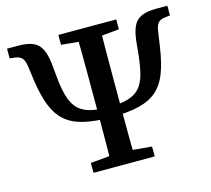

<svg xmlns="http://www.w3.org/2000/svg" viewBox="-97 -783 991 900"><g transform="rotate(-15 398.5 -333.5)"><path d="M398 -230Q317 -230 263 -243.5Q209 -257 175.5 -287Q142 -317 123 -365.5Q104 -414 93 -486L83 -561Q79 -589 68.5 -601.5Q58 -614 35 -617L9 -620V-667H63Q109 -667 135.5 -655Q162 -643 175.5 -615.5Q189 -588 194 -541L200 -478Q205 -425 215.5 -387Q226 -349 246.5 -325Q267 -301 303.5 -290Q340 -279 398 -279Q457 -279 493.5 -290Q530 -301 550.5 -325Q571 -349 581 -387Q591 -425 597 -478L603 -541Q608 -588 621 -615.5Q634 -643 661 -655Q688 -667 734 -667H787V-620L762 -617Q738 -614 728 -601.5Q718 -589 714 -561L703 -486Q692 -414 673.5 -365.5Q655 -317 621.5 -287Q588 -257 533.5 -243.5Q479 -230 398 -230ZM341 0Q342 -51 342.5 -102Q343 -153 343 -205.5Q343 -258 343 -310V-357Q343 -409 343 -460.5Q343 -512 342.5 -564Q342 -616 341 -667H456Q455 -617 454.5 -565Q454 -513 454 -461.5Q454 -410 454 -357V-310Q454 -259 454 -207Q454 -155 454.5 -103.5Q455 -52 456 0ZM250 0V-48L384 -60H412L547 -48V0ZM258 -619V-667H539V-619L412 -607H384Z"/></g></svg>

Font: Source Serif 4 18pt Medium
Style: Regular
Weight: 500
Designer: Frank Grießhammer
Foundry: Adobe Systems Incorporated
Version: Version 4.004;hotconv 1.0.116;makeotfexe 2.5.65601